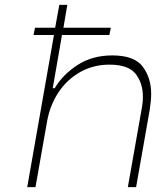

<svg xmlns="http://www.w3.org/2000/svg" viewBox="-20 -770 642 790"><path d="M602 -384Q602 -357 596 -318L540 0H506L562 -317Q568 -347 568 -372Q568 -427 538.5 -465.5Q509 -504 430 -504Q364 -504 310 -473.5Q256 -443 221 -390.5Q186 -338 174 -272L126 0H92L202 -626H118L124 -656H207L224 -750H257L241 -656H436L430 -626H235L197 -407H205Q238 -463 299 -502.5Q360 -542 442 -542Q533 -542 567.5 -495.5Q602 -449 602 -384Z"/></svg>

Font: Be Vietnam Thin
Style: Italic
Weight: 250
Italic angle: -9°
Designer: Gabriel Lam
Foundry: TypeRant
Version: Version 3.000